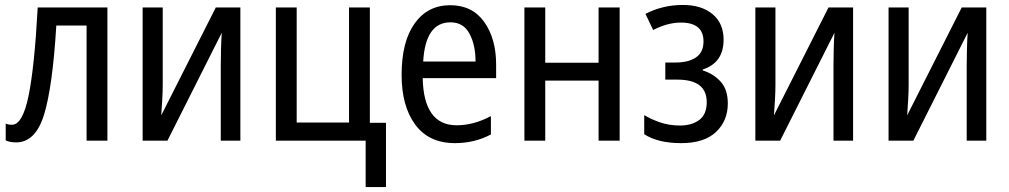

<svg xmlns="http://www.w3.org/2000/svg" viewBox="-20 -567 4068 774"><path d="M413 -537H132Q119 -296 95 -180Q71 -64 28 -64Q13 -64 3 -69V-1Q19 7 45 7Q123 7 157.5 -104.5Q192 -216 207 -464H329V0H413Z M555 -537V0H655L874 -435Q872 -409 871 -370.5Q870 -332 870 -305V0H949V-537H850L630 -102Q632 -129 634 -164Q636 -199 636 -223V-537Z M1536 -72H1471V-537H1387V-73H1176V-537H1092V0H1454V187H1536Z M1599 -265Q1599 -139 1654 -64.5Q1709 10 1814 10Q1893 10 1959 -25V-99Q1890 -62 1821 -62Q1688 -62 1684 -252H1980V-307Q1980 -411 1932 -478.5Q1884 -546 1795 -546Q1704 -546 1651.5 -472.5Q1599 -399 1599 -265ZM1897 -319H1686Q1695 -477 1796 -477Q1848 -477 1872.5 -431.5Q1897 -386 1897 -319Z M2094 -537V0H2178V-242H2393V0H2478V-537H2393V-314H2178V-537Z M2582 -511 2613 -446Q2671 -476 2725 -476Q2816 -476 2816 -400Q2816 -356 2785.5 -335.5Q2755 -315 2704 -315H2662V-246H2711Q2829 -246 2829 -155Q2829 -106 2799 -83.5Q2769 -61 2721 -61Q2678 -61 2641.5 -73.5Q2605 -86 2577 -103V-26Q2632 10 2726 10Q2819 10 2866.5 -35Q2914 -80 2914 -150Q2914 -206 2885 -238Q2856 -270 2813 -283V-287Q2897 -314 2897 -407Q2897 -473 2852.5 -510Q2808 -547 2733 -547Q2651 -547 2582 -511Z M3025 -537V0H3125L3344 -435Q3342 -409 3341 -370.5Q3340 -332 3340 -305V0H3419V-537H3320L3100 -102Q3102 -129 3104 -164Q3106 -199 3106 -223V-537Z M3562 -537V0H3662L3881 -435Q3879 -409 3878 -370.5Q3877 -332 3877 -305V0H3956V-537H3857L3637 -102Q3639 -129 3641 -164Q3643 -199 3643 -223V-537Z"/></svg>

Font: Noto Sans Display SemiCondensed
Style: Regular
Weight: 400
Width: 4
Designer: Monotype Design team
Foundry: Monotype Imaging Inc.
Version: 1.000